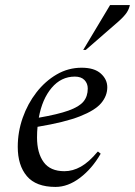

<svg xmlns="http://www.w3.org/2000/svg" viewBox="-20 -727 532 757"><path d="M199 10Q122 10 86 -32.5Q50 -75 50 -148Q50 -207 69.5 -262.5Q89 -318 123.5 -362.5Q158 -407 203.5 -433.5Q249 -460 302 -460Q352 -460 377.5 -437Q403 -414 403 -383Q403 -349 379 -320.5Q355 -292 295.5 -268.5Q236 -245 128 -227Q126 -207 126 -185Q126 -124 152 -88Q178 -52 234 -52Q267 -52 299 -70Q331 -88 365 -129H367L377 -121Q343 -62 295.5 -26Q248 10 199 10ZM275 -425Q221 -425 183.5 -380.5Q146 -336 133 -263Q208 -276 250 -291Q292 -306 309 -326.5Q326 -347 326 -378Q326 -398 313 -411.5Q300 -425 275 -425ZM308 -530 414 -707H492Q489 -692 480 -678Q471 -664 449 -644L318 -530Z"/></svg>

Font: Spectral
Style: Italic
Weight: 400
Italic angle: -10°
Designer: Jean-Baptiste Levee
Foundry: Production Type
Version: Version 2.001